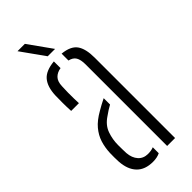

<svg xmlns="http://www.w3.org/2000/svg" viewBox="-245 -786 831 831"><g transform="rotate(-45 170.5 -371.0)"><path d="M39 -100Q38.5 -115 38.2 -126.8Q38 -138.5 38.5 -153.5Q40 -187 49 -215Q58 -243 78.5 -267.5Q99 -292 137 -313.5Q148 -320 160.8 -327Q173.5 -334 187 -340.5V-301.5Q177.5 -296.5 166.5 -289.5Q155.5 -282.5 143 -273.5Q110 -251.5 98.8 -219.2Q87.5 -187 87.5 -152.5Q87.5 -138.5 87.8 -125.8Q88 -113 88.5 -103Q91 -71.5 107.8 -52.8Q124.5 -34 152.5 -34Q172.5 -34 187 -40V-3.5Q169 5.5 143.5 5.5Q95 5.5 68.8 -21.8Q42.5 -49 39 -100ZM48.5 -401Q47 -429 47 -452.5Q47 -476 47.5 -496.5Q49.5 -547.5 71.8 -574Q94 -600.5 147 -605.5V-564.5Q124.5 -561 110.8 -547.2Q97 -533.5 96 -504.5Q95 -486 94.8 -466.8Q94.5 -447.5 95 -430.5Q95.5 -413.5 96 -401ZM235 0V-499.5Q235 -528 226 -543.2Q217 -558.5 194.5 -563.5V-605.5Q245 -600.5 264.2 -573.5Q283.5 -546.5 283.5 -492V0ZM144 -640 67 -748H112L189 -640Z"/></g></svg>

Font: Big Shoulders Stencil Text ExtraLight
Style: Regular
Weight: 250
Version: Version 2.001